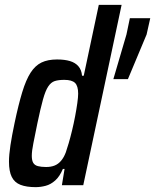

<svg xmlns="http://www.w3.org/2000/svg" viewBox="-20 -763 639 791"><path d="M127 8Q89 8 64.5 -1.5Q40 -11 28.5 -34Q17 -57 17 -97Q17 -125 23 -164.5Q29 -204 40 -256Q56 -332 71.5 -383Q87 -434 106 -463.5Q125 -493 151 -505.5Q177 -518 215 -518Q246 -518 268 -511.5Q290 -505 303 -490Q316 -475 318 -451H325L387 -743H481L323 0H235L246 -67H239Q226 -36 207.5 -19.5Q189 -3 168 2.5Q147 8 127 8ZM170 -75Q190 -75 205 -81Q220 -87 231.5 -100.5Q243 -114 251 -135Q256 -149 263 -173Q270 -197 277 -226Q284 -255 289.5 -284Q295 -313 298.5 -338Q302 -363 302 -377Q302 -409 289 -421.5Q276 -434 245 -434Q221 -434 205.5 -429Q190 -424 178.5 -406.5Q167 -389 157 -353Q147 -317 134 -255Q124 -205 117.5 -173Q111 -141 111 -121Q111 -102 117 -92Q123 -82 136.5 -78.5Q150 -75 170 -75ZM447 -437 501 -621 515 -688H599L584 -621L507 -437Z"/></svg>

Font: Saira Condensed Medium
Style: Italic
Weight: 500
Width: 3
Italic angle: -12°
Designer: Hector Gatti with collaboration of the Omnibus-Type team
Foundry: Omnibus-Type
Version: Version 1.101